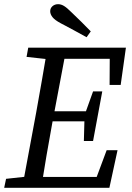

<svg xmlns="http://www.w3.org/2000/svg" viewBox="-20 -898 633 918"><path d="M0 0 9 -43 129 -56H136L128 0ZM86 0 153 -360Q167 -437 180.5 -515Q194 -593 207 -670H298L230 -310Q216 -233 202.5 -155Q189 -77 177 0ZM107 -626 115 -670H248L239 -613H226ZM133 0 141 -52H483L424 -3L490 -180H542L503 0ZM191 -318 199 -366H423L416 -318ZM244 -617 253 -670H582L557 -492H504L505 -664L537 -617ZM381 -224 384 -334 387 -355 425 -461H469L425 -224ZM414 -748 394 -720Q363 -737 332 -754Q301 -771 270 -787Q242 -802 231 -816Q220 -830 220 -844Q220 -859 231 -868.5Q242 -878 258 -878Q272 -878 286 -869.5Q300 -861 321 -840Q345 -817 368.5 -794Q392 -771 414 -748Z"/></svg>

Font: Source Serif 4 18pt
Style: Italic
Weight: 400
Italic angle: -12°
Designer: Frank Grießhammer
Foundry: Adobe Systems Incorporated
Version: Version 4.004;hotconv 1.0.116;makeotfexe 2.5.65601